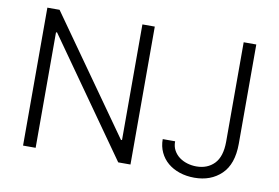

<svg xmlns="http://www.w3.org/2000/svg" viewBox="-77 -857 1449 997"><g transform="rotate(10 647.0 -358.5)"><path d="M96.6 0V-727.3H160.9L592 -117.5H597.7V-727.3H663V0H598.4L168.7 -609H163V0ZM805 -159.1H870.4Q870 -132.1 881.2 -111.7Q892.4 -91.3 911 -77.4Q929.7 -63.6 953.3 -56.6Q976.9 -49.7 1001.1 -49.7Q1059.3 -49.7 1095.2 -86.6Q1131.4 -123.9 1131.7 -202.8V-727.3H1198.2V-202.8Q1197.8 -95.9 1142.8 -43Q1087.7 9.9 1001.1 9.9Q958.8 9.9 922.8 -2.1Q886.7 -14.2 860.6 -36.2Q834.5 -58.2 819.8 -89.5Q805 -120.7 805 -159.1Z"/></g></svg>

Font: Inter P Light
Style: Regular
Weight: 300
Designer: Rasmus Andersson
Foundry: rsms
Version: Version 3.018;git-588b23468